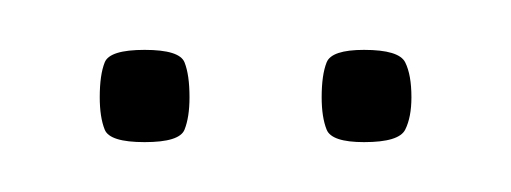

<svg xmlns="http://www.w3.org/2000/svg" viewBox="-20 -591 205 77"><path d="M126 -534Q113 -534 111 -539Q109 -544 109 -552Q109 -561 111 -566Q113 -571 126 -571Q140 -571 142.5 -566Q145 -561 145 -552Q145 -544 142.5 -539Q140 -534 126 -534ZM38 -534Q24 -534 22 -539Q20 -544 20 -552Q20 -561 22 -566Q24 -571 38 -571Q52 -571 54 -566Q56 -561 56 -552Q56 -544 54 -539Q52 -534 38 -534Z"/></svg>

Font: Smooch Sans Thin ExtraLight
Style: Regular
Weight: 250
Version: Version 1.010